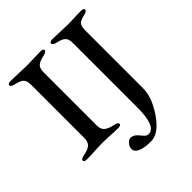

<svg xmlns="http://www.w3.org/2000/svg" viewBox="-228 -804 1154 1154"><g transform="rotate(-45 349.0 -227.0)"><path d="M18 -8Q18 -15 25 -19.5Q32 -24 47 -27Q86 -34 103.5 -49.5Q121 -65 121 -98V-550Q121 -584 107 -598.5Q93 -613 55 -621Q26 -627 26 -641Q26 -654 51 -654Q78 -654 120 -652Q158 -650 178 -650L234 -651Q272 -653 300 -653Q326 -653 326 -641Q326 -627 297 -621Q257 -613 242 -598Q227 -583 227 -550V-98Q227 -66 244.5 -51Q262 -36 302 -27Q317 -24 324 -19.5Q331 -15 331 -8Q331 4 306 4Q270 4 238 1Q198 -1 178 -1Q156 -1 114 1Q81 4 44 4Q18 4 18 -8ZM274 148Q274 130 289 113.5Q304 97 318 97Q342 97 363 121Q380 143 389.5 151Q399 159 411 159Q476 159 476 -2V-551Q476 -584 461.5 -598.5Q447 -613 410 -621Q381 -627 381 -641Q381 -654 407 -654Q435 -654 475 -652Q513 -650 533 -650L580 -651Q616 -653 645 -653Q670 -653 670 -641Q670 -627 641 -621Q604 -613 593 -599Q582 -585 582 -551V-61Q582 -10 558.5 40.5Q535 91 502 132Q448 200 390 200Q333 200 303.5 186.5Q274 173 274 148Z"/></g></svg>

Font: EB Garamond Medium
Style: Regular
Weight: 500
Designer: Georg Duffner and Octavio Pardo
Foundry: Georg Duffner
Version: Version 1.000